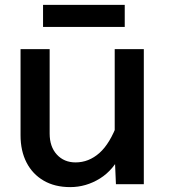

<svg xmlns="http://www.w3.org/2000/svg" viewBox="-20 -753 690 785"><path d="M183 -552V-207Q183 -153 212.5 -121Q242 -89 289 -89Q343 -89 386.5 -127.5Q430 -166 461 -251L479 -132Q446 -59 389 -23.5Q332 12 267 12Q204 12 158.5 -14.5Q113 -41 88.5 -88.5Q64 -136 64 -200V-552ZM568 -552V0H454L449 -116V-552ZM156 -643V-733H490V-643Z"/></svg>

Font: Azeret Mono Thin Medium
Style: Regular
Weight: 500
Version: Version 1.002